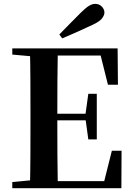

<svg xmlns="http://www.w3.org/2000/svg" viewBox="-20 -997 706 1017"><path d="M294.3 -814.5Q324.8 -844.9 354 -875.4Q383.2 -905.8 410.4 -932.2Q435.5 -956.6 452.1 -966.6Q468.6 -976.5 484.4 -976.5Q505.2 -976.5 519.1 -962.3Q533.1 -948.1 533.1 -930.5Q533.1 -916.4 520.3 -899.5Q507.5 -882.7 471.2 -865.9Q431.1 -846.9 390.8 -829Q350.5 -811.1 309.5 -793.6ZM45.1 0V-32.6L198.2 -47.3H212.6V0ZM138.6 0Q140.6 -85.2 141 -171.8Q141.4 -258.5 141.4 -346.1V-393.6Q141.4 -481.3 141 -567.7Q140.6 -654.1 138.6 -740.5H286.3Q284.6 -655.6 284.1 -567.7Q283.6 -479.8 283.6 -387.2V-359.2Q283.6 -263 284.1 -174.8Q284.6 -86.6 286.3 0ZM212.6 0V-37.4H595.3L523.6 -3.7L572.5 -198.6H623.9L622.9 0ZM212.6 -359.5V-394.7H458.6V-359.5ZM447.8 -258.7 432.6 -369.7V-390.7L447.8 -500.1H492.7V-258.7ZM45.1 -707.9V-740.5H212.6V-694.2H198.2ZM551.8 -548 504.4 -738.1 574.9 -702.9H212.6V-740.5H603L604.7 -548Z"/></svg>

Font: Source Han Serif JP VF
Style: Regular
Weight: 250
Designer: Ryoko NISHIZUKA 西塚涼子 (kana & ideographs); Frank Grießhammer (Latin, Greek & Cyrillic); Wenlong ZHANG 张文龙 (bopomofo); San
Foundry: Adobe
Version: Version 2.001;hotconv 1.1.0;makeotfexe 2.6.0